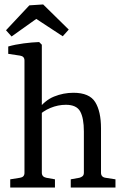

<svg xmlns="http://www.w3.org/2000/svg" viewBox="-20 -843 559 863"><path d="M26 0V-37L70 -44Q90 -47 90 -66V-571Q90 -590 70 -593L17 -601V-634Q48 -643 86.5 -648Q125 -653 156 -654L168 -642V-67Q168 -48 188 -44L227 -37V0ZM298 0V-37L337 -44Q345 -46 351 -51Q357 -56 357 -67V-252Q357 -312 340.5 -342Q324 -372 276 -372Q241 -372 207 -358Q173 -344 146 -317L149 -348Q181 -392 223 -409Q265 -426 310 -426Q382 -426 408 -384Q434 -342 434 -266V-67Q434 -47 454 -44L499 -37V0ZM7 -707 112 -819 174 -823 289 -710 262 -680 143 -758 32 -679Z"/></svg>

Font: Yrsa
Style: Regular
Weight: 400
Designer: Anna Giedrys (Yrsa+Rasa design), David Brezina (Yrsa art-direction, Rasa art-direction, design)
Foundry: Rosetta Type Foundry
Version: Version 2.004